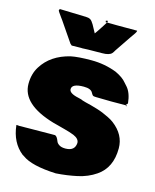

<svg xmlns="http://www.w3.org/2000/svg" viewBox="-136 -1046 915 1133"><g transform="rotate(15 321.0 -480.0)"><path d="M113.8 -221.2 230.5 -222.2H252.9Q265.6 -219.7 276.4 -190.4Q280.3 -179.2 294.2 -170.4Q308.1 -161.6 331.1 -161.6H334Q389.6 -162.6 392.6 -211.4Q392.6 -236.8 357.4 -252Q332 -262.2 298.3 -270.8Q264.6 -279.3 253.9 -282.7L224.1 -290.5Q23.4 -349.6 23.4 -474.6Q23.4 -535.6 51.8 -580.6Q105.5 -667 221.7 -695.3Q266.6 -704.6 347.4 -704.6Q428.2 -704.6 501.5 -676.3Q548.3 -654.3 568.4 -628.9L585.9 -609.4Q614.3 -577.1 620.6 -514.2L608.9 -501.5L609.4 -500.5L531.2 -500H520.5L432.6 -501.5H429.7Q413.6 -501.5 408.9 -505.4Q404.3 -509.3 398.4 -520.5Q387.2 -542.5 343.8 -542.5Q271.5 -542.5 271.5 -508.3Q271.5 -482.9 329.1 -470.7Q352.1 -465.8 357.4 -461.9L377.4 -456.1Q398.9 -450.7 411.9 -447.5Q424.8 -444.3 448.5 -437Q472.2 -429.7 487.8 -423.3Q503.4 -417 524.9 -406.5Q546.4 -396 560.5 -385.3Q636.7 -327.6 636.7 -244.1Q636.7 -125.5 554.7 -69.8Q506.3 -36.6 444.3 -23.2Q382.3 -9.8 315.4 -5.4Q166.5 -11.7 108.4 -54.7L98.6 -60.5Q28.8 -116.2 17.6 -219.7Q17.6 -221.7 18.6 -221.7L37.1 -220.2Q41.5 -220.2 43.5 -220.7H69.3Q97.7 -220.7 108.9 -221.2ZM609.4 -500.5H618.2L614.3 -494.6ZM614.7 -494.1 613.8 -493.7ZM355 -907.7 377.4 -943.4H404.3L434.6 -942.9H560.5Q562 -942.9 562 -941.4Q562 -932.6 533.7 -895L468.3 -798.3Q460.4 -784.2 455.1 -778.3Q440.4 -761.2 396 -761.2L311.5 -760.3L275.4 -758.8L269 -759.3L211.4 -758.3L201.7 -766.6Q188.5 -786.1 159.9 -827.6Q131.3 -869.1 118.2 -888.7L107.9 -902.8Q84 -935.1 84 -939.9Q84 -944.8 89.4 -948.2L241.2 -943.8H247.1Q265.6 -943.4 275.9 -937.3Q286.1 -931.2 297.9 -911.1L324.2 -862.8Q335.4 -877.4 355 -908.2ZM367.7 -951.7 377 -955.1 381.3 -948.2 377 -943.4H369.6Z"/></g></svg>

Font: Bowlby One
Style: Regular
Weight: 400
Designer: vernon adams
Foundry: vernon adams
Version: Version 1.001